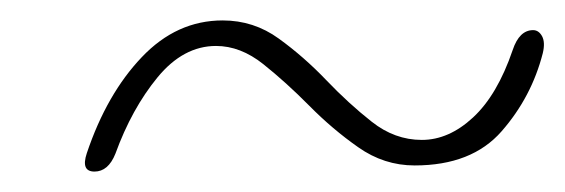

<svg xmlns="http://www.w3.org/2000/svg" viewBox="-20 -445 553 188"><path d="M386 -283Q356 -283 330.8 -300.8Q305.5 -318.5 282.8 -341.5Q260 -364.5 237.8 -382.2Q215.5 -400 191.5 -400Q159.5 -400 134.2 -369.2Q109 -338.5 93 -294.5Q86 -277 72.5 -277Q59 -277 65 -295Q84.5 -353 118.8 -389Q153 -425 198 -425Q228.5 -425 253 -407.2Q277.5 -389.5 299.5 -366.5Q321.5 -343.5 344 -325.8Q366.5 -308 393 -308Q419.5 -308 443.2 -330Q467 -352 482 -396Q488.5 -415.5 502 -415.5Q507.5 -415.5 510.8 -409.5Q514 -403.5 511.5 -393Q500.5 -350 471.2 -316.5Q442 -283 386 -283Z"/></svg>

Font: Fraunces 144pt S100 Thin
Style: Italic
Weight: 100
Italic angle: -16°
Version: Version 1.000; ttfautohint (v1.8.3)